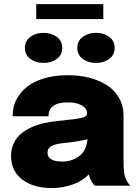

<svg xmlns="http://www.w3.org/2000/svg" viewBox="-20 -910 674 941"><path d="M157.7 -816.4V-889.6H486.3V-816.4ZM193.4 -749Q231.4 -749 258.3 -729.2Q285.2 -709.5 285.2 -675.3Q285.2 -641.1 258.5 -621.3Q231.9 -601.6 193.4 -601.6Q154.8 -601.6 128.4 -621.3Q102.1 -641.1 102.1 -675.3Q102.1 -709.5 128.4 -729.2Q154.8 -749 193.4 -749ZM450.7 -601.6Q412.1 -601.6 385.5 -621.3Q358.9 -641.1 358.9 -675.3Q358.9 -709.5 385.5 -729.2Q412.1 -749 450.7 -749Q488.8 -749 515.4 -729.2Q542 -709.5 542 -675.3Q542 -641.1 515.4 -621.3Q488.8 -601.6 450.7 -601.6ZM233.4 11.7Q144.5 11.7 89.4 -30Q34.2 -71.8 34.2 -145Q34.2 -178.7 46.6 -206.1Q59.1 -233.4 80.3 -252.2Q101.6 -271 131.1 -284.7Q160.6 -298.3 192.6 -305.9Q224.6 -313.5 261.2 -316.9Q350.6 -325.7 378.7 -332Q406.7 -338.4 406.7 -353V-354Q406.7 -378.4 381.1 -393.3Q355.5 -408.2 312 -408.2Q217.8 -408.2 217.8 -340.3H42Q42 -403.8 78.4 -450.2Q114.7 -496.6 175.5 -519Q236.3 -541.5 313.5 -541.5Q368.2 -541.5 416.5 -529.3Q464.8 -517.1 502.9 -493.2Q541 -469.2 563.2 -430.4Q585.4 -391.6 585.4 -342.3V-124.5Q585.4 -68.8 591.8 -47.4Q601.1 -16.6 619.1 0H444.3Q428.2 -16.1 419.4 -42Q416.5 -50.8 415.5 -55.2Q384.8 -23.4 336.7 -5.9Q288.6 11.7 233.4 11.7ZM284.7 -118.2Q333 -118.2 368.4 -145Q403.8 -171.9 408.7 -227.5Q355 -214.8 297.4 -209.5Q252.4 -205.1 232.7 -194.6Q212.9 -184.1 212.9 -162.1Q212.9 -118.2 284.7 -118.2Z"/></svg>

Font: Epilogue ExtraBold
Style: Regular
Weight: 800
Designer: Tyler Finck
Foundry: Etcetera Type Co
Version: Version 2.112